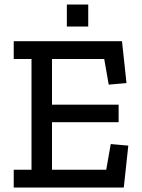

<svg xmlns="http://www.w3.org/2000/svg" viewBox="-20 -833 630 853"><path d="M277 -813H372V-715H277ZM41 0V-79H120V-571H41V-650H522L542 -464L463 -457L443 -571H211V-368H507V-290H211V-79H452L472 -193L550 -186L530 0Z"/></svg>

Font: Zilla Slab Medium
Style: Regular
Weight: 500
Designer: Typotheque.com
Foundry: Typotheque type foundry
Version: Version 1.1; 2017